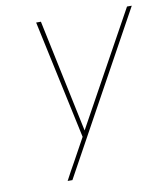

<svg xmlns="http://www.w3.org/2000/svg" viewBox="-82 -805 765 874"><g transform="rotate(-10 300.0 -367.5)"><path d="M182 0H160Q171 -21 182.5 -42Q194 -63 206 -84L262 -186L144 -735H166L276 -213L564 -735H586Z"/></g></svg>

Font: Iosevka Aile Thin
Style: Italic
Weight: 100
Italic angle: -9°
Designer: Belleve Invis
Foundry: Belleve Invis
Version: Version 31.1.0; ttfautohint (v1.8.4)